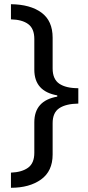

<svg xmlns="http://www.w3.org/2000/svg" viewBox="-20 -734 420 912"><path d="M32 86Q84 84 113.5 62.5Q143 41 143 -8V-153Q143 -256 252 -275V-281Q143 -300 143 -403V-549Q143 -598 114 -619.5Q85 -641 32 -642V-714Q124 -713 177 -674Q230 -635 230 -555V-409Q230 -358 261.5 -336.5Q293 -315 352 -315V-242Q293 -241 261.5 -220Q230 -199 230 -149V0Q230 79 175 118.5Q120 158 32 158Z"/></svg>

Font: Noto Sans Nushu
Style: Regular
Weight: 400
Designer: Lisa Huang
Foundry: Lisa Huang
Version: Version 1.003; ttfautohint (v1.8.4.7-5d5b)